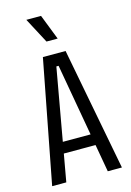

<svg xmlns="http://www.w3.org/2000/svg" viewBox="-130 -933 679 997"><g transform="rotate(-15 209.5 -434.5)"><path d="M22 0 149 -660H271L397 0H321L216 -595H204L98 0ZM100 -148V-208H321V-148ZM188 -733 116 -869H195L248 -733Z"/></g></svg>

Font: Bricolage Grotesque 24pt Condensed Light
Style: Regular
Weight: 300
Width: 3
Designer: Mathieu Triay
Foundry: Atelier Triay
Version: Version 1.001;gftools[0.9.33.dev8+g029e19f]